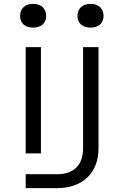

<svg xmlns="http://www.w3.org/2000/svg" viewBox="-20 -794 640 994"><path d="M151 -651C193 -651 219 -674 219 -711C219 -750 193 -774 151 -774C110 -774 84 -750 84 -711C84 -674 110 -651 151 -651ZM449 -651C490 -651 516 -674 516 -711C516 -750 490 -774 449 -774C407 -774 381 -750 381 -711C381 -674 407 -651 449 -651ZM113 180H276C407 180 490 101 490 -25V-550H410V-25C410 60 362 108 276 108H113ZM113 0H192V-550H113Z"/></svg>

Font: JetBrains Mono Light
Style: Regular
Weight: 336
Monospace: yes
Designer: Philipp Nurullin, Konstantin Bulenkov
Foundry: JetBrains
Version: Version 2.305